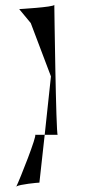

<svg xmlns="http://www.w3.org/2000/svg" viewBox="-20 -726 412 799"><path d="M46 53 48 50C46 51 46 52 46 53ZM48 50C62 41 137 34 144 34L166 -165H126C136 -165 62 22 48 50ZM60 -688 108 -630 192 -408 166 -165H220C213 -165 206 -706 206 -706C206 -696 52 -688 60 -688Z"/></svg>

Font: Ampere
Style: Ext
Weight: 400
Version: Version 1